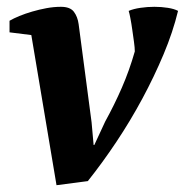

<svg xmlns="http://www.w3.org/2000/svg" viewBox="-20 -532 543 564"><path d="M289 -175Q316 -224 338 -274.5Q360 -325 376 -381Q376 -392 373.5 -409.5Q371 -427 368.5 -445Q366 -463 363 -478.5Q360 -494 358 -500Q372 -506 392.5 -509Q413 -512 433.5 -512Q454 -512 473 -509Q492 -506 503 -500Q488 -438 460.5 -372.5Q433 -307 398 -242Q363 -177 322 -115.5Q281 -54 238 0L146 12L72 -429L8 -437V-471Q20 -478 37 -485Q54 -492 74.5 -498Q95 -504 116.5 -508Q138 -512 159 -512Q186 -512 197 -497.5Q208 -483 211 -461L249 -173L255 -106H257Z"/></svg>

Font: PTSerif
Style: Bold Italic
Weight: 700
Italic angle: -12°
Designer: A.Korolkova, O.Umpeleva, V.Yefimov
Foundry: ParaType Ltd
Version: Version 1.000W OFL; ttfautohint (v1.2) -l 8 -r 50 -G 200 -x 